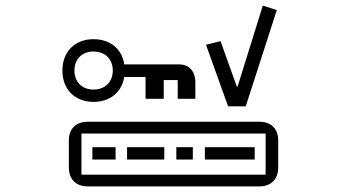

<svg xmlns="http://www.w3.org/2000/svg" viewBox="-20 -740 1240 686"><path d="M271 -116V-263H929V-116ZM314 -556C355 -556 383 -529 383 -488C383 -447 355 -420 314 -420C273 -420 246 -447 246 -488C246 -529 273 -556 314 -556ZM393 -170V-214H310V-170ZM567 -170V-214H434V-170ZM906 -74C949 -74 974 -100 974 -142V-238C974 -280 949 -305 906 -305H294C251 -305 226 -280 226 -238V-142C226 -100 251 -74 294 -74ZM669 -170V-214H610V-170ZM890 -170V-214H712V-170ZM314 -600C247 -600 203 -555 203 -488C203 -421 247 -376 314 -376C374 -376 415 -411 424 -465H500V-387H565V-454H615V-387H678V-444C678 -487 655 -510 619 -510H424C416 -565 374 -600 314 -600ZM858 -360 969 -704 919 -720 829 -431H826L768 -593L716 -580L795 -360Z"/></svg>

Font: CryptoKit_GRILLE 1.4
Style: Regular
Weight: 400
Monospace: yes
Designer: Oceane Juvin
Foundry: http://www.head-geneve.ch
Version: Version 1.004